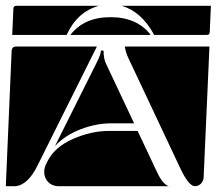

<svg xmlns="http://www.w3.org/2000/svg" viewBox="-20 -650 745 660"><path d="M0 -10 20 -475Q21 -490 35 -490H313L109 -81Q77 -16 35 -10ZM409 -490H700L680 -40Q679 -27 670.5 -18.5Q662 -10 650 -10Q629 -10 600 -71L421 -451Q412 -470 409 -490ZM132 -59Q132 -73 139 -87L143 -95Q167 -144 230 -172Q293 -200 356 -200H453L520 -58Q539 -17 560 -10H177Q156 -12 144 -26Q132 -40 132 -59ZM169 -148 312 -434Q327 -464 327 -476H336Q336 -449 344 -432L441 -226H361Q311 -226 258 -206Q205 -186 169 -148ZM22 -530 26 -620Q26 -630 36 -630H320Q246 -610 209 -530ZM398 -630H705L701 -540Q701 -530 691 -530H510Q466 -611 398 -630ZM222 -530Q269 -591 360 -591Q451 -591 498 -530Z"/></svg>

Font: PrimecolorCV1
Style: Medium
Weight: 500
Designer: gluk
Foundry: gluk
Version: Version 0.672